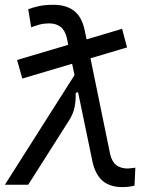

<svg xmlns="http://www.w3.org/2000/svg" viewBox="-29 -762 635 792"><path d="M63 -438 41.5 -514.6 252.4 -577.1 246.6 -606Q238.8 -638.2 220 -651.9Q201.2 -665.5 174.3 -665.5Q151.9 -665.5 135 -660.9Q118.2 -656.2 99.6 -649.4L87.4 -724.1Q107.4 -731.4 131.6 -736.8Q155.8 -742.2 191.4 -742.2Q242.7 -742.2 274.9 -718.5Q307.1 -694.8 319.3 -641.6L328.1 -599.6L474.6 -643.1L495.1 -566.4L344.2 -521.5L425.3 -126.5Q432.6 -94.7 450.9 -80.8Q469.2 -66.9 497.6 -66.9Q503.4 -66.9 529.3 -70.3L525.9 3.9Q500.5 9.8 475.6 9.8Q426.3 9.8 396 -14.6Q365.7 -39.1 353 -92.8L293 -381.8L283.2 -378.9Q284.2 -347.7 278.8 -320.6Q273.4 -293.5 257.3 -267.6L87.4 0H-8.8L278.3 -452.1L268.6 -499Z"/></svg>

Font: Cascadia Mono PL SemiLight
Style: Italic
Weight: 350
Italic angle: -10°
Monospace: yes
Designer: Aaron Bell
Foundry: Saja Typeworks
Version: Version 2404.023; ttfautohint (v1.8.4)